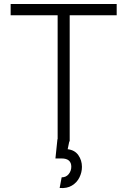

<svg xmlns="http://www.w3.org/2000/svg" viewBox="-20 -704 634 956"><path d="M325 0 317 39Q352 43 370 68.5Q388 94 388 127Q388 154 375.5 179.5Q363 205 338 220Q313 235 277 232L287 179Q309 179 322 163Q335 147 335 126Q335 106 323 95.5Q311 85 287 85H256L266 -11H267V-628H33V-684H561V-628H327V0Z"/></svg>

Font: Bellota Text
Style: Regular
Weight: 400
Designer: Kemie Guaida
Foundry: Kemie Guaida
Version: Version 4.001